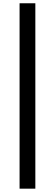

<svg xmlns="http://www.w3.org/2000/svg" viewBox="-20 -871 336 1175"><path d="M99.8 283.6V-851H196.3V283.6Z"/></svg>

Font: Noto Sans KR Thin
Style: Regular
Weight: 100
Designer: Ryoko NISHIZUKA 西塚涼子 (kana, bopomofo & ideographs); Paul D. Hunt (Latin, Greek & Cyrillic); Sandoll Communications 산돌커뮤니
Foundry: Adobe
Version: Version 2.004-H2;hotconv 1.0.118;makeotfexe 2.5.65603